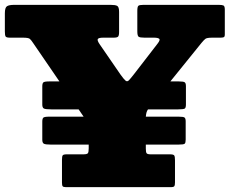

<svg xmlns="http://www.w3.org/2000/svg" viewBox="-30 -770 945 790"><path d="M225 -18V-112Q225 -126.5 228 -130.8Q231 -135 245 -135H313Q328 -135 331.5 -139.5Q335 -144 335 -159.5V-175H180.5Q157.5 -175 150.8 -178.5Q144 -182 144 -195V-269.5Q144 -281.5 148.2 -285.8Q152.5 -290 173.5 -290H314L293.5 -320H180.5Q157 -320 150.5 -323.5Q144 -327 144 -340V-414.5Q144 -426.5 148.2 -430.8Q152.5 -435 173.5 -435H214.5L107 -592Q98.5 -605 92.8 -610Q87 -615 64.5 -615H11.5Q-4 -615 -7 -620Q-10 -625 -10 -640.5V-715Q-10 -738.5 -1.5 -744.2Q7 -750 28.5 -750H425.5Q444.5 -750 452.2 -745.8Q460 -741.5 460 -721V-638.5Q460 -623.5 455.8 -619.2Q451.5 -615 437 -615H394.5Q376 -615 372.5 -609.5Q369 -604 380 -588L466 -463Q480 -443.5 486.8 -438Q493.5 -432.5 500.5 -439.8Q507.5 -447 521.5 -465L618 -590Q630.5 -606 625 -610.5Q619.5 -615 603.5 -615H565Q546 -615 540.5 -618.8Q535 -622.5 535 -641.5V-725Q535 -742 539.2 -746Q543.5 -750 560 -750H870.5Q883.5 -750 889.2 -747.5Q895 -745 895 -730.5V-628.5Q895 -619 890.8 -617Q886.5 -615 876.5 -615H843.5Q821.5 -615 815.2 -610.2Q809 -605.5 799.5 -594L671 -435H705Q725.5 -435 730.2 -431.2Q735 -427.5 735 -415.5V-340.5Q735 -327.5 730.8 -323.8Q726.5 -320 703.5 -320H579Q575 -314.5 573 -307.8Q571 -301 570 -290H704.5Q725 -290 729.5 -286.2Q734 -282.5 734 -270.5V-195.5Q734 -182.5 730 -178.8Q726 -175 703 -175H570V-158.5Q570 -144.5 573 -139.8Q576 -135 590 -135H669.5Q684 -135 687 -130.2Q690 -125.5 690 -110.5V-19.5Q690 -8 687.2 -4Q684.5 0 673 0H241Q231 0 228 -3.5Q225 -7 225 -18Z"/></svg>

Font: Besley* Fatface
Style: Regular
Weight: 900
Designer: Owen Earl
Foundry: indestructible type*
Version: Version 3.000; ttfautohint (v1.8.3)